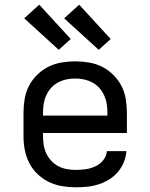

<svg xmlns="http://www.w3.org/2000/svg" viewBox="-20 -789 640 817"><path d="M302 8Q273 8 243.5 3Q214 -2 187.5 -15Q161 -28 139.5 -48.5Q118 -69 104.5 -95.5Q91 -122 85.5 -151Q80 -180 80 -210V-310Q80 -339 85 -368.5Q90 -398 103.5 -424Q117 -450 138.5 -471Q160 -492 186 -505Q212 -518 241.5 -523Q271 -528 300 -528Q329 -528 358.5 -523Q388 -518 414 -505Q440 -492 461.5 -471Q483 -450 496.5 -424Q510 -398 515 -368.5Q520 -339 520 -310V-223H163V-210Q163 -191 166 -172Q169 -153 177 -136Q185 -119 198.5 -104.5Q212 -90 228.5 -81.5Q245 -73 264 -69.5Q283 -66 302 -66Q324 -66 345 -69Q366 -72 385.5 -81Q405 -90 419 -107Q433 -124 435 -146H518Q516 -121 506.5 -98Q497 -75 481 -56.5Q465 -38 444 -25Q423 -12 399.5 -4.5Q376 3 351.5 5.5Q327 8 302 8ZM163 -297H437V-310Q437 -329 434 -347.5Q431 -366 423 -383.5Q415 -401 402.5 -415Q390 -429 373 -438Q356 -447 337.5 -451Q319 -455 300 -455Q281 -455 262.5 -451Q244 -447 227 -438Q210 -429 197.5 -415Q185 -401 177 -383.5Q169 -366 166 -347.5Q163 -329 163 -310ZM400 -577 253 -711 317 -769 451 -623ZM230 -577 83 -711 147 -769 281 -623Z"/></svg>

Font: Bmono
Style: Regular
Weight: 400
Monospace: yes
Designer: Belleve Invis
Foundry: Belleve Invis
Version: Version 11.2.2; ttfautohint (v1.8.2)